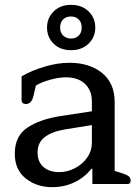

<svg xmlns="http://www.w3.org/2000/svg" viewBox="-20 -759 577 792"><path d="M174 -645Q174 -685 201.5 -712Q229 -739 273 -739Q318 -739 345.5 -712Q373 -685 373 -645Q373 -606 345.5 -579Q318 -552 273 -552Q228 -552 201 -579Q174 -606 174 -645ZM317 -645Q317 -667 304.5 -679Q292 -691 273 -691Q253 -691 240.5 -679Q228 -667 228 -645Q228 -624 241 -612Q254 -600 273 -600Q292 -600 304.5 -612Q317 -624 317 -645ZM41 -125Q41 -198 93 -232.5Q145 -267 228 -280L359 -300V-340Q359 -386 330.5 -413Q302 -440 252 -440Q223 -440 186.5 -430Q150 -420 128 -406L118 -363Q110 -330 87 -330Q78 -330 73.5 -334.5Q69 -339 69 -346V-444Q110 -468 163.5 -484Q217 -500 267 -500Q349 -500 401 -458Q453 -416 453 -338V-54L488 -43Q505 -37 512 -31Q519 -25 519 -14Q519 0 506 0H361V-63H357Q330 -28 288 -7.5Q246 13 195 13Q131 13 86 -23Q41 -59 41 -125ZM359 -169V-243L247 -225Q194 -216 164.5 -193.5Q135 -171 135 -130Q135 -91 159.5 -70Q184 -49 224 -49Q258 -49 289.5 -65.5Q321 -82 340 -109.5Q359 -137 359 -169Z"/></svg>

Font: Maitree Medium
Style: Regular
Weight: 500
Designer: CadsonDemak Team
Foundry: CadsonDemak
Version: Version 1.010